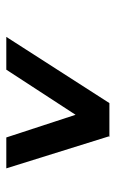

<svg xmlns="http://www.w3.org/2000/svg" viewBox="101 -841 367 609"><g transform="rotate(90 284.5 -536.5)"><path d="M97 -373 307 -700H414L201 -373ZM416 -373 309 -700H412L514 -373Z"/></g></svg>

Font: Figtree SemiBold
Style: Italic
Weight: 600
Italic angle: -9.5°
Foundry: Erik Kennedy
Version: Version 2.001;gftools[0.9.30]